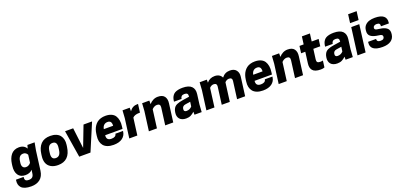

<svg xmlns="http://www.w3.org/2000/svg" viewBox="18 -2050 7431 3540"><g transform="rotate(-20 3733.5 -279.5)"><path d="M314.9 -6.8 324.2 -74.2Q276.4 -19 187 -19Q88.9 -19 44.7 -85.7Q0.5 -152.3 15.1 -262.2L20 -299.8Q26.9 -352.5 43.5 -395.8Q60.1 -439 86.7 -472.4Q113.3 -505.9 153.3 -524.4Q193.4 -543 243.2 -543Q297.4 -543 334.2 -522Q371.1 -501 390.1 -464.8L408.2 -529.8H549.8L522 -379.9L472.2 0Q458 105.5 391.4 159.2Q324.7 212.9 217.8 212.9Q147.9 212.9 99.1 197.5Q50.3 182.1 25.1 154.5Q0 127 -8.5 92.3Q-17.1 57.6 -11.2 15.1L-8.8 0H140.1Q134.8 43.5 150.1 64.2Q165.5 85 215.8 85Q260.3 85 284.4 63.5Q308.6 42 314.9 -6.8ZM340.8 -204.1 360.8 -355Q351.1 -375 331.1 -391.1Q311 -407.2 279.8 -407.2Q234.9 -407.2 209.7 -378.7Q184.6 -350.1 178.2 -299.8L172.9 -262.2Q166 -212.9 185.5 -183.8Q205.1 -154.8 248 -154.8Q272 -154.8 292 -164.1Q312 -173.3 321 -182.1Q330.1 -190.9 340.8 -204.1Z M820.8 -123Q865.2 -123 890.9 -152.8Q916.5 -182.6 924.8 -246.1L929.7 -284.2Q946.8 -407.2 853.5 -407.2Q809.1 -407.2 783.4 -377.4Q757.8 -347.7 749.5 -284.2L744.6 -246.1Q727.5 -123 820.8 -123ZM815.9 13.2Q731 13.2 675 -20.8Q619.1 -54.7 597.9 -112.3Q576.7 -169.9 586.9 -246.1L591.8 -284.2Q607.4 -406.7 672.6 -474.9Q737.8 -543 858.9 -543Q922.9 -543 970.9 -523.7Q1019 -504.4 1046.6 -469.7Q1074.2 -435.1 1085 -387.9Q1095.7 -340.8 1087.9 -284.2L1082.5 -246.1Q1047.4 13.2 815.9 13.2Z M1232.4 0 1147 -529.8H1306.2L1355 -127L1509.3 -529.8H1677.2L1453.1 0Z M2157.7 -208H1816.9Q1804.7 -106.9 1905.8 -106.9Q1994.6 -106.9 2003.9 -169.9H2152.8L2150.9 -154.8Q2140.6 -79.6 2077.9 -33.2Q2015.1 13.2 1905.8 13.2Q1836.9 13.2 1786.6 -6.3Q1736.3 -25.9 1708.3 -60.8Q1680.2 -95.7 1669.7 -142.6Q1659.2 -189.5 1667 -246.1L1671.9 -284.2Q1677.7 -329.6 1690.9 -368.2Q1704.1 -406.7 1726.6 -439.2Q1749 -471.7 1779.1 -494.6Q1809.1 -517.6 1850.3 -530.3Q1891.6 -543 1940.9 -543Q2008.8 -543 2056.9 -521.5Q2105 -500 2129.6 -461.9Q2154.3 -423.8 2163.6 -370.8Q2172.9 -317.9 2163.6 -254.9ZM1940.9 -422.9Q1897.5 -422.9 1869.1 -397.5Q1840.8 -372.1 1832 -321.8H2014.6Q2022 -422.9 1940.9 -422.9Z M2569.3 -543 2583.5 -542 2562.5 -379.9H2549.3Q2499.5 -379.9 2466.1 -367.2Q2432.6 -354.5 2416.5 -335L2372.6 0H2214.4L2264.6 -380.9L2274.4 -529.8H2415.5V-460Q2471.2 -543 2569.3 -543Z M3077.1 0H2919.4L2963.4 -335Q2972.7 -407.2 2904.3 -407.2Q2873.5 -407.2 2846.7 -392.1Q2819.8 -377 2804.2 -357.9L2757.3 0H2599.1L2649.4 -380.9L2659.2 -529.8H2800.3V-460Q2832 -498 2875.5 -520.5Q2918.9 -543 2969.2 -543Q3060.1 -543 3097.7 -492.7Q3135.3 -442.4 3124 -357.9Z M3493.7 0V-59.1Q3455.6 -22.9 3418.2 -4.9Q3380.9 13.2 3328.6 13.2Q3285.2 13.2 3252.4 0Q3219.7 -13.2 3201.4 -35.9Q3183.1 -58.6 3175.8 -87.2Q3168.5 -115.7 3172.9 -147.9L3174.8 -163.1Q3179.7 -197.8 3191.7 -223.4Q3203.6 -249 3220.2 -265.9Q3236.8 -282.7 3263.2 -294.7Q3289.6 -306.6 3316.7 -313.5Q3343.8 -320.3 3382.8 -326.2L3512.7 -346.2L3513.7 -354Q3518.1 -390.1 3502.2 -406.5Q3486.3 -422.9 3447.8 -422.9Q3409.2 -422.9 3390.6 -404.1Q3372.1 -385.3 3369.6 -355H3220.7L3222.7 -370.1Q3227.1 -402.3 3235.8 -427Q3244.6 -451.7 3261.5 -474.4Q3278.3 -497.1 3303.2 -511.5Q3328.1 -525.9 3366.2 -534.4Q3404.3 -543 3453.6 -543Q3576.7 -543 3629.6 -489.7Q3682.6 -436.5 3669.9 -340.8L3645 -148.9L3634.8 0ZM3381.8 -115.2Q3447.8 -115.2 3488.8 -163.1L3501 -252L3402.8 -236.8Q3371.1 -231.9 3355.2 -216.1Q3339.4 -200.2 3335.9 -179.2L3334 -166Q3330.6 -143.6 3342 -129.4Q3353.5 -115.2 3381.8 -115.2Z M4234.9 -366.2 4186.5 0H4028.8L4073.7 -342.8Q4077.6 -374 4063 -390.6Q4048.3 -407.2 4016.6 -407.2Q3990.2 -407.2 3968.5 -395Q3946.8 -382.8 3933.6 -366.2L3885.7 0H3727.5L3777.8 -380.9L3787.6 -529.8H3928.7V-470.2Q3986.8 -543 4084.5 -543Q4136.7 -543 4171.9 -521.5Q4207 -500 4223.6 -462.9Q4255.4 -504.4 4294.4 -523.7Q4333.5 -543 4385.7 -543Q4467.8 -543 4506.8 -492.7Q4545.9 -442.4 4535.6 -366.2L4487.8 0H4329.6L4374.5 -342.8Q4378.4 -374 4364 -390.6Q4349.6 -407.2 4317.9 -407.2Q4291.5 -407.2 4269.8 -395Q4248 -382.8 4234.9 -366.2Z M5089.4 -208H4748.5Q4736.3 -106.9 4837.4 -106.9Q4926.3 -106.9 4935.5 -169.9H5084.5L5082.5 -154.8Q5072.3 -79.6 5009.5 -33.2Q4946.8 13.2 4837.4 13.2Q4768.6 13.2 4718.3 -6.3Q4668 -25.9 4639.9 -60.8Q4611.8 -95.7 4601.3 -142.6Q4590.8 -189.5 4598.6 -246.1L4603.5 -284.2Q4609.4 -329.6 4622.6 -368.2Q4635.7 -406.7 4658.2 -439.2Q4680.7 -471.7 4710.7 -494.6Q4740.7 -517.6 4782 -530.3Q4823.2 -543 4872.6 -543Q4940.4 -543 4988.5 -521.5Q5036.6 -500 5061.3 -461.9Q5085.9 -423.8 5095.2 -370.8Q5104.5 -317.9 5095.2 -254.9ZM4872.6 -422.9Q4829.1 -422.9 4800.8 -397.5Q4772.5 -372.1 4763.7 -321.8H4946.3Q4953.6 -422.9 4872.6 -422.9Z M5624 0H5466.3L5510.3 -335Q5519.5 -407.2 5451.2 -407.2Q5420.4 -407.2 5393.6 -392.1Q5366.7 -377 5351.1 -357.9L5304.2 0H5146L5196.3 -380.9L5206.1 -529.8H5347.2V-460Q5378.9 -498 5422.4 -520.5Q5465.8 -543 5516.1 -543Q5606.9 -543 5644.5 -492.7Q5682.1 -442.4 5670.9 -357.9Z M5986.3 -529.8H6122.6L6104.5 -392.1H5968.3L5942.4 -194.8Q5937.5 -157.7 5951.7 -140.4Q5965.8 -123 6009.3 -123Q6022.5 -123 6039.3 -125.2Q6056.2 -127.4 6060.5 -129.9L6043.5 0Q6017.1 13.2 5968.3 13.2Q5910.2 13.2 5870.1 -0.5Q5830.1 -14.2 5809.8 -39.8Q5789.6 -65.4 5783 -97.9Q5776.4 -130.4 5781.7 -171.9L5810.5 -392.1H5728.5L5746.6 -529.8H5828.6L5848.6 -680.2H6006.3Z M6459 0V-59.1Q6420.9 -22.9 6383.5 -4.9Q6346.2 13.2 6293.9 13.2Q6250.5 13.2 6217.8 0Q6185.1 -13.2 6166.7 -35.9Q6148.4 -58.6 6141.1 -87.2Q6133.8 -115.7 6138.2 -147.9L6140.1 -163.1Q6145 -197.8 6157 -223.4Q6168.9 -249 6185.5 -265.9Q6202.1 -282.7 6228.5 -294.7Q6254.9 -306.6 6282 -313.5Q6309.1 -320.3 6348.1 -326.2L6478 -346.2L6479 -354Q6483.4 -390.1 6467.5 -406.5Q6451.7 -422.9 6413.1 -422.9Q6374.5 -422.9 6356 -404.1Q6337.4 -385.3 6335 -355H6186L6188 -370.1Q6192.4 -402.3 6201.2 -427Q6210 -451.7 6226.8 -474.4Q6243.7 -497.1 6268.6 -511.5Q6293.5 -525.9 6331.5 -534.4Q6369.6 -543 6418.9 -543Q6542 -543 6595 -489.7Q6647.9 -436.5 6635.3 -340.8L6610.4 -148.9L6600.1 0ZM6347.2 -115.2Q6413.1 -115.2 6454.1 -163.1L6466.3 -252L6368.2 -236.8Q6336.4 -231.9 6320.6 -216.1Q6304.7 -200.2 6301.3 -179.2L6299.3 -166Q6295.9 -143.6 6307.4 -129.4Q6318.8 -115.2 6347.2 -115.2Z M6692.9 0 6762.2 -529.8H6919.9L6851.1 0ZM6956.1 -772 6934.1 -605H6767.1L6789.1 -772Z M7220.7 -324.2Q7260.3 -319.8 7290.3 -312.7Q7320.3 -305.7 7347.7 -293Q7375 -280.3 7391.6 -262.7Q7408.2 -245.1 7415.8 -218.3Q7423.3 -191.4 7418.5 -157.2L7416.5 -142.1Q7406.2 -68.8 7346.4 -27.8Q7286.6 13.2 7182.6 13.2Q7060.1 13.2 7004.4 -30Q6948.7 -73.2 6959.5 -152.8L6961.4 -168H7118.7Q7114.3 -139.2 7131.3 -123Q7148.4 -106.9 7187.5 -106.9Q7225.6 -106.9 7243.2 -122.6Q7260.7 -138.2 7260.7 -165Q7260.7 -186.5 7244.6 -197.5Q7228.5 -208.5 7188.5 -212.9Q7080.1 -225.6 7032.2 -263.7Q6984.4 -301.8 6994.6 -377L6996.6 -392.1Q7003.4 -443.4 7035.9 -478Q7068.4 -512.7 7116.2 -527.8Q7164.1 -543 7225.6 -543Q7345.2 -543 7398.2 -498.5Q7451.2 -454.1 7439.5 -371.1L7437.5 -356H7282.7Q7287.1 -389.2 7273.2 -406Q7259.3 -422.9 7220.7 -422.9Q7187.5 -422.9 7168 -408.2Q7148.4 -393.6 7148.4 -368.2Q7148.4 -348.1 7164.6 -337.9Q7180.7 -327.6 7220.7 -324.2Z"/></g></svg>

Font: Cooper Hewitt
Style: Bold Italic
Weight: 712
Designer: Village Type and Design LLC
Foundry: Cooper Hewitt Smithsonian Design Museum
Version: 1.000